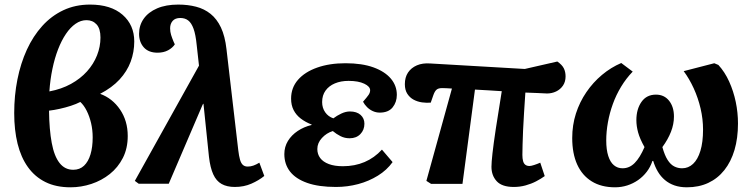

<svg xmlns="http://www.w3.org/2000/svg" viewBox="-20 -802 3287 838"><path d="M288 15.5Q224.5 15.5 178.5 -7.3Q132.5 -30 102 -72.5Q71.5 -115 56.7 -174.8Q42 -234.5 42 -308.5Q42 -385 56 -455.2Q70 -525.5 97.2 -585Q124.5 -644.5 164.5 -688.7Q204.5 -733 256.8 -757.5Q309 -782 373 -782Q464 -782 515 -737.5Q566 -693 566 -621Q566 -575 550.3 -532.7Q534.5 -490.5 501.8 -455Q469 -419.5 417 -392.5Q470.5 -373 504 -323.8Q537.5 -274.5 537.5 -208.5Q537.5 -154.5 516.3 -112.7Q495 -71 459.3 -42.5Q423.5 -14 378.8 0.8Q334 15.5 288 15.5ZM299.5 -61Q328 -61 346.8 -78.8Q365.5 -96.5 375 -128.3Q384.5 -160 384.5 -202.5Q384.5 -235 377.5 -264.8Q370.5 -294.5 358.3 -318.7Q346 -343 330.5 -357Q313 -348 289.3 -340.2Q265.5 -332.5 240.5 -327Q215.5 -321.5 194 -319Q195 -236 205.8 -178.3Q216.5 -120.5 239.8 -90.8Q263 -61 299.5 -61ZM195.5 -403Q248.5 -413 289.8 -435.8Q331 -458.5 359.8 -490.5Q388.5 -522.5 403.5 -560.5Q418.5 -598.5 418.5 -638Q418.5 -677 401.5 -695.5Q384.5 -714 357.5 -714Q332.5 -714 309.8 -698.2Q287 -682.5 267.8 -654Q248.5 -625.5 233.5 -586.8Q218.5 -548 208.8 -501.3Q199 -454.5 195.5 -403Z M1005 14Q970.5 14 947.3 1Q924 -12 910.8 -41Q897.5 -70 892 -118L868 -350L864.5 -345.5L716.5 0H585.5L568.5 -12.5L848.5 -515.5L838.5 -605.5Q834 -651 824.8 -676.5Q815.5 -702 801.5 -712.7Q787.5 -723.5 767 -723.5Q744.5 -723.5 733.5 -710.7Q722.5 -698 722.5 -678.5Q722.5 -663 726.8 -649.5Q731 -636 737.5 -620.5L743 -608.5Q733 -593 713.5 -582.5Q694 -572 667.5 -572Q628.5 -572 607.7 -595.2Q587 -618.5 587 -654.5Q587 -691.5 607.2 -720.2Q627.5 -749 665.8 -765.5Q704 -782 758 -782Q800 -782 835.8 -772.7Q871.5 -763.5 899 -741.5Q926.5 -719.5 944.3 -682Q962 -644.5 968.5 -587.5L1020 -146Q1023 -121 1027.5 -105.3Q1032 -89.5 1040 -82.3Q1048 -75 1061 -75Q1074 -75 1086 -79.3Q1098 -83.5 1112 -92L1133.5 -34Q1109.5 -14.5 1077 -0.3Q1044.5 14 1005 14Z M1446.5 14Q1370.5 14 1320.5 -3.8Q1270.5 -21.5 1245.7 -53.5Q1221 -85.5 1221 -129.5Q1221 -161 1236.7 -186.8Q1252.5 -212.5 1279.5 -230.5Q1306.5 -248.5 1340 -256.5V-258.5Q1313 -269 1292.7 -284.5Q1272.5 -300 1261.5 -321.5Q1250.5 -343 1250.5 -371.5Q1250.5 -419 1280.5 -453.5Q1310.5 -488 1364.3 -507Q1418 -526 1488 -526Q1560 -526 1609.8 -508Q1659.5 -490 1685.8 -459Q1712 -428 1712 -388Q1712 -356 1693.5 -333.2Q1675 -310.5 1637.5 -310.5Q1621.5 -310.5 1607.3 -317Q1593 -323.5 1582 -334.5Q1571 -345.5 1564.5 -358Q1582 -378 1588.8 -388Q1595.5 -398 1595.5 -408Q1595.5 -424.5 1569.8 -436.7Q1544 -449 1501.5 -449Q1467.5 -449 1441.5 -438Q1415.5 -427 1400.8 -406.5Q1386 -386 1386 -356.5Q1386 -331 1399.3 -312Q1412.5 -293 1435 -285.5Q1450 -297 1469.5 -306.3Q1489 -315.5 1507 -315.5Q1537 -315.5 1553.8 -300.5Q1570.5 -285.5 1570.5 -262Q1570.5 -235 1552.8 -216.7Q1535 -198.5 1506 -198.5Q1484.5 -198.5 1466.3 -207.7Q1448 -217 1432.5 -230Q1405 -221.5 1385 -199.7Q1365 -178 1365 -151.5Q1365 -129 1377.5 -112.3Q1390 -95.5 1415 -86Q1440 -76.5 1476.5 -76.5Q1528.5 -76.5 1571.3 -94.8Q1614 -113 1647 -149L1693.5 -94.5Q1668.5 -59.5 1629.3 -35.3Q1590 -11 1543.3 1.5Q1496.5 14 1446.5 14Z M2222.5 14Q2171 14 2148 -11Q2125 -36 2125 -74Q2125 -93 2129.5 -133.2Q2134 -173.5 2144 -240Q2154 -306.5 2170 -404Q2141 -406 2111.8 -407.7Q2082.5 -409.5 2053 -411L1998.5 0.5H1861.5L1841 -12.5L1952.5 -415.5Q1938 -416.5 1927.8 -417Q1917.5 -417.5 1909.5 -417.5Q1893.5 -417.5 1885.5 -410.7Q1877.5 -404 1871.5 -387L1860 -354Q1841.5 -352.5 1821.8 -355.2Q1802 -358 1785.2 -367Q1768.5 -376 1757.7 -392.7Q1747 -409.5 1747 -434.5Q1747 -464.5 1760.7 -485.2Q1774.5 -506 1799.5 -516.8Q1824.5 -527.5 1858 -525L2270.5 -501L2412.5 -533.5Q2433.5 -519 2441 -503.5Q2448.5 -488 2448.5 -468.5Q2448.5 -445 2437 -428.2Q2425.5 -411.5 2407 -402.7Q2388.5 -394 2367.5 -394Q2350 -395 2324.8 -396Q2299.5 -397 2273 -398Q2270 -352.5 2267.3 -310.7Q2264.5 -269 2263 -233.2Q2261.5 -197.5 2260.8 -170.5Q2260 -143.5 2260 -126Q2260 -110 2263 -99Q2266 -88 2273 -82.8Q2280 -77.5 2291 -77.5Q2298 -77.5 2311.8 -82Q2325.5 -86.5 2338 -92L2357.5 -33.5Q2341 -21.5 2319.8 -10.5Q2298.5 0.5 2274 7.2Q2249.5 14 2222.5 14Z M2664.5 15.5Q2604.5 15.5 2562.8 -10.3Q2521 -36 2499.2 -84Q2477.5 -132 2477.5 -199.5Q2477.5 -256 2493.7 -306.5Q2510 -357 2539.3 -399.8Q2568.5 -442.5 2607.3 -475Q2646 -507.5 2691.5 -527L2741.5 -489.5Q2713 -460 2691 -423.7Q2669 -387.5 2654.8 -348Q2640.5 -308.5 2633.3 -268Q2626 -227.5 2626 -189Q2626 -148.5 2634.8 -121.3Q2643.5 -94 2659.5 -80.8Q2675.5 -67.5 2697 -67.5Q2712.5 -67.5 2725.5 -73.3Q2738.5 -79 2750 -90.5Q2761.5 -102 2772.3 -119.5Q2783 -137 2793 -160Q2772.5 -196.5 2765 -224.3Q2757.5 -252 2757.5 -277.5Q2757.5 -325.5 2779.8 -357.3Q2802 -389 2843 -389Q2879 -389 2900.3 -362.3Q2921.5 -335.5 2921.5 -293.5Q2921.5 -260 2908.5 -226.8Q2895.5 -193.5 2871 -160Q2881 -124 2893.8 -104Q2906.5 -84 2922.5 -75.8Q2938.5 -67.5 2957 -67.5Q2984.5 -67.5 3005 -86.8Q3025.5 -106 3037 -143.7Q3048.5 -181.5 3048.5 -236.5Q3048.5 -282 3037.8 -328.3Q3027 -374.5 3007.8 -416.5Q2988.5 -458.5 2964 -491.5L3097.5 -526L3115.5 -518.5Q3143.5 -488 3162.5 -446Q3181.5 -404 3191.3 -357Q3201 -310 3201 -263Q3201 -199 3185.8 -147.5Q3170.5 -96 3141.5 -59.5Q3112.5 -23 3071.3 -3.7Q3030 15.5 2978 15.5Q2948 15.5 2924 7.3Q2900 -1 2882 -16.3Q2864 -31.5 2851.5 -52.5Q2839 -73.5 2831 -99.5H2827.5Q2819 -73.5 2803 -52.5Q2787 -31.5 2765.3 -16.2Q2743.5 -1 2717.8 7.3Q2692 15.5 2664.5 15.5Z"/></svg>

Font: Literata
Style: Italic
Weight: 400
Italic angle: -2°
Designer: Latin by Veronika Burian and Jose Scaglione. Greek by Irene Vlachou. Cyrillic by Vera Evstafieva
Foundry: TypeTogether
Version: Version 3.103;gftools[0.9.29]